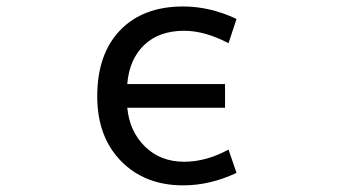

<svg xmlns="http://www.w3.org/2000/svg" viewBox="-20 -555 1040 587"><path d="M678.7 -422.9Q606.4 -460.9 543 -460.9Q465.8 -460.9 420.4 -417Q375 -373 369.1 -297.9H668V-225.6H369.1Q376 -153.3 423.3 -106.9Q470.7 -60.5 543 -60.5Q610.4 -60.5 678.7 -97.7L703.1 -26.4Q622.1 11.7 540 11.7Q422.9 11.7 350.1 -62.5Q277.3 -136.7 277.3 -260.7Q277.3 -389.6 347.2 -462.4Q417 -535.2 540 -535.2Q622.1 -535.2 703.1 -497.1Z"/></svg>

Font: GenEi Gothic M Regular
Style: Regular
Weight: 400
Designer: o_tamon (Modified); [Source Han Sans]
Ryoko NISHIZUKA  (kana & ideographs); Paul D. Hunt (Latin, Greek & Cyrillic); Wenl
Version: Version 1.1a;Original Version 1.004